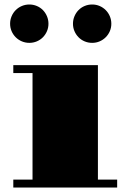

<svg xmlns="http://www.w3.org/2000/svg" viewBox="-20 -833 566 853"><path d="M389.6 -642.6Q371.6 -642.6 356 -649.2Q340.3 -655.8 328.9 -667.5Q317.4 -679.2 310.8 -694.6Q304.2 -710 304.2 -727.5Q304.2 -745.1 310.8 -760.7Q317.4 -776.4 328.9 -788.1Q340.3 -799.8 356 -806.4Q371.6 -813 389.6 -813Q407.2 -813 422.6 -806.4Q438 -799.8 449.7 -788.1Q461.4 -776.4 468 -760.7Q474.6 -745.1 474.6 -727.5Q474.6 -710 468 -694.6Q461.4 -679.2 449.7 -667.5Q438 -655.8 422.6 -649.2Q407.2 -642.6 389.6 -642.6ZM110.4 -642.6Q92.8 -642.6 77.1 -649.2Q61.5 -655.8 49.8 -667.5Q38.1 -679.2 31.5 -694.6Q24.9 -710 24.9 -727.5Q24.9 -745.1 31.5 -760.7Q38.1 -776.4 49.8 -788.1Q61.5 -799.8 77.1 -806.4Q92.8 -813 110.4 -813Q127.9 -813 143.6 -806.4Q159.2 -799.8 170.7 -788.1Q182.1 -776.4 188.7 -760.7Q195.3 -745.1 195.3 -727.5Q195.3 -710 188.7 -694.6Q182.1 -679.2 170.7 -667.5Q159.2 -655.8 143.6 -649.2Q127.9 -642.6 110.4 -642.6ZM39.1 -35.2H124.5V-508.3H39.1V-543.5H415V-35.2H500.5V0H39.1Z"/></svg>

Font: GravitasOne
Style: Regular
Weight: 400
Designer: Riccardo De Franceschi
Foundry: Sorkin Type Co.
Version: Version 1.001